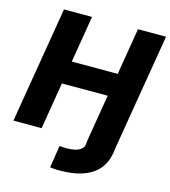

<svg xmlns="http://www.w3.org/2000/svg" viewBox="-139 -835 1027 1159"><g transform="rotate(15 374.5 -255.0)"><path d="M457.5 0H632.8L629.4 27.8Q626.5 45.9 618.9 70.3Q611.3 94.7 594 120.8Q576.7 147 544.9 169.2Q513.2 191.4 462.9 205.1Q412.6 218.8 338.9 218.8Q320.3 219.2 302.7 217.3Q285.2 215.3 282.2 214.8L303.7 75.7Q313 76.7 327.6 77.6Q342.3 78.6 351.6 78.6Q374 78.6 397.9 73.5Q421.9 68.4 438.7 54.9Q455.6 41.5 456.1 15.6ZM-4.9 0 116.2 -727.5H291.5L243.2 -435.5H530.3L578.6 -727.5H753.9L632.8 0H457.5L505.9 -292.5H219.7L171.4 0Z"/></g></svg>

Font: Inter Tight ExtraBold
Style: Italic
Weight: 800
Italic angle: -9.39999°
Designer: Rasmus Andersson
Foundry: rsms
Version: Version 3.004